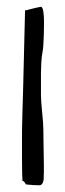

<svg xmlns="http://www.w3.org/2000/svg" viewBox="-20 -516 192 567"><path d="M45 -130Q46 -184 48 -242Q49 -274 51 -364Q53 -454 54 -486Q54 -485 58.5 -486Q63 -487 70 -489Q77 -491 84 -492.5Q91 -494 96 -495L101 -496Q106 -495 108 -482Q110 -469 110 -451.5Q110 -434 109.5 -415.5Q109 -397 108 -383Q107 -369 106 -365Q103 -350 102 -331.5Q101 -313 101 -301.5Q101 -290 101 -267Q101 -244 101 -236Q101 -218 104.5 -184Q108 -150 108 -134Q108 -128 108.5 -95Q109 -62 109.5 -32Q110 -2 109 6Q109 6 109 5Q110 11 108 19Q106 27 101 30Q100 32 78 30.5Q56 29 56 28Q54 21 43 15Q43 15 44.5 15Q46 15 47 15Q45 15 45 -44.5Q45 -104 45 -130Z"/></svg>

Font: Beth Ellen
Style: Regular
Weight: 400
Designer: Alyson Diaz
Version: Version 2.000